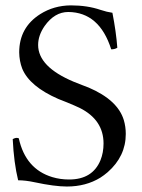

<svg xmlns="http://www.w3.org/2000/svg" viewBox="-20 -678 525 708"><path d="M394.5 -630.9Q408.2 -561 412.6 -502Q403.8 -496.1 390.1 -496.1Q346.7 -632.8 231.9 -633.8Q181.2 -633.8 144.5 -582Q120.6 -547.4 120.6 -512.2Q120.6 -431.6 252 -376.5Q263.7 -371.6 284.2 -363.8Q300.8 -357.4 307.1 -355Q414.1 -309.1 436.5 -235.4Q443.8 -210.9 443.8 -184.1Q443.8 -101.6 377 -43Q363.8 -31.7 350.1 -22.9Q296.9 9.8 226.6 9.8Q181.6 9.8 107.9 -5.9Q74.2 -13.2 46.9 -13.2Q31.2 -77.1 26.9 -165Q38.6 -171.4 46.4 -168.9Q48.3 -168.5 49.3 -168Q74.2 -54.7 172.9 -24.9Q202.1 -16.1 234.9 -16.1Q321.3 -16.1 350.6 -87.4Q361.8 -115.2 361.8 -148.9Q361.8 -235.8 274.4 -279.8Q257.3 -288.1 223.6 -301.8Q204.1 -309.6 195.3 -313Q88.9 -359.4 62 -424.8Q51.3 -452.6 50.8 -484.9Q50.8 -576.7 128.4 -626Q178.7 -657.7 241.2 -658.2Q302.2 -658.2 350.6 -641.6Q374 -633.8 394.5 -630.9Z"/></svg>

Font: Linux Libertine Display O
Style: Regular
Weight: 400
Designer: Philipp H. Poll
Foundry: Philipp H. Poll
Version: Version 5.0.9